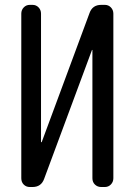

<svg xmlns="http://www.w3.org/2000/svg" viewBox="-20 -750 540 770"><path d="M99.6 0Q85 0 75.2 -9.8Q65.4 -19.5 65.4 -35.2V-695.3Q65.4 -710 75.2 -720.2Q85 -730.5 99.6 -730.5H110.4Q125 -730.5 134.8 -720.2Q144.5 -710 144.5 -695.3V-180.7Q144.5 -179.7 146 -179.7Q147.5 -179.7 147.5 -180.7L338.9 -697.3Q350.6 -730.5 385.7 -730.5H400.4Q415 -730.5 424.8 -720.2Q434.6 -710 434.6 -695.3V-35.2Q434.6 -20.5 424.8 -10.3Q415 0 400.4 0H385.7Q371.1 0 360.8 -9.8Q350.6 -19.5 350.6 -35.2V-548.8Q350.6 -549.8 349.6 -549.8Q348.6 -549.8 348.6 -548.8L157.2 -33.2Q145.5 0 110.4 0Z"/></svg>

Font: Rounded-L Mgen+ 2m regular
Style: Regular
Weight: 400
Designer: [Source Han Sans]
Ryoko NISHIZUKA  (kana & ideographs); Paul D. Hunt (Latin, Greek & Cyrillic); Wenlong ZHANG  (bopomofo
Version: Version 1.059.20150602